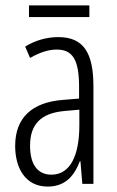

<svg xmlns="http://www.w3.org/2000/svg" viewBox="-20 -679 431 709"><path d="M310 -659H87V-616H310ZM195 -542C153 -542 110 -530 73 -507L91 -465C129 -487 162 -496 189 -496C248 -496 272 -459 272 -358V-315L211 -310C99 -301 36 -245 36 -140C36 -61 72 10 156 10C222 10 255 -31 275 -84H277L284 0H325V-360C325 -485 288 -542 195 -542ZM217 -269 273 -274V-216C273 -106 240 -34 170 -34C120 -34 91 -70 91 -141C91 -220 131 -261 217 -269Z"/></svg>

Font: Noto Sans Devanagari UI ExtraCondensed Light
Style: Regular
Weight: 300
Width: 2
Designer: Jelle Bosma - Monotype Design Team
Foundry: Monotype Imaging Inc.
Version: Version 2.004